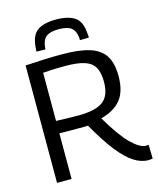

<svg xmlns="http://www.w3.org/2000/svg" viewBox="-133 -1006 915 1109"><g transform="rotate(-15 324.5 -451.5)"><path d="M615 10Q573 10 529.5 -17.5Q486 -45 437 -107Q388 -169 329 -273Q318 -272 303 -272Q288 -272 278 -272Q249 -272 218.5 -272Q188 -272 158 -273V0H71V-702Q137 -706 187.5 -708Q238 -710 289 -710Q392 -710 454.5 -690.5Q517 -671 545.5 -626Q574 -581 574 -505Q574 -411 532.5 -362Q491 -313 414 -294Q485 -174 536.5 -124Q588 -74 624 -74Q626 -74 631 -75Q636 -76 639 -76L641 7Q636 8 629.5 9Q623 10 615 10ZM293 -344Q392 -344 438 -377Q484 -410 484 -494Q484 -548 466.5 -580Q449 -612 407 -626Q365 -640 291 -640Q265 -640 245.5 -639.5Q226 -639 206 -638Q186 -637 158 -635V-347Q196 -346 228 -345Q260 -344 293 -344ZM309 -913Q381 -913 420.5 -886.5Q460 -860 464 -787Q465 -781 465.5 -775Q466 -769 466 -763L412 -762Q412 -765 412 -769Q412 -773 412 -776Q408 -818 384.5 -836.5Q361 -855 309 -855Q258 -855 234.5 -836.5Q211 -818 207 -776Q207 -767 206 -762L152 -763Q152 -769 153 -775.5Q154 -782 154 -788Q159 -858 196.5 -885.5Q234 -913 309 -913Z"/></g></svg>

Font: Georama
Style: Regular
Weight: 400
Designer: Jean-Baptiste Levee
Foundry: Production Type
Version: Version 1.000